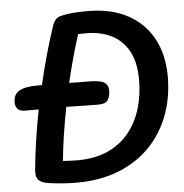

<svg xmlns="http://www.w3.org/2000/svg" viewBox="-58 -916 937 977"><g transform="rotate(-5 410.5 -427.5)"><path d="M294 5Q228 5 155 -5Q117 -10 101.5 -25.5Q86 -41 89 -78Q96 -152 107.5 -229Q119 -306 134 -383Q117 -383 101 -383Q85 -383 65 -383Q37 -383 26 -396.5Q15 -410 15 -429Q15 -470 45 -487.5Q75 -505 138 -505Q150 -505 161 -505Q179 -582 199.5 -655.5Q220 -729 243 -798Q249 -817 259.5 -830Q270 -843 291 -848Q319 -855 352 -857.5Q385 -860 424 -860Q545 -860 629.5 -814.5Q714 -769 758.5 -686.5Q803 -604 803 -494Q803 -387 769 -296Q735 -205 669.5 -137.5Q604 -70 509.5 -32.5Q415 5 294 5ZM307 -108Q399 -108 465 -138.5Q531 -169 573.5 -222.5Q616 -276 636 -344.5Q656 -413 656 -489Q656 -579 624 -636.5Q592 -694 536.5 -721Q481 -748 411 -748Q399 -748 387 -748Q375 -748 367 -747Q349 -691 332 -629Q315 -567 300 -504Q322 -503 343 -503Q364 -503 391 -503Q459 -503 479.5 -489Q500 -475 500 -448Q500 -423 489 -402Q478 -381 437 -381Q405 -381 359.5 -382Q314 -383 275 -384Q245 -229 234 -111Q250 -110 270.5 -109Q291 -108 307 -108Z"/></g></svg>

Font: Pacifico
Style: Regular
Weight: 400
Designer: Vernon Adams
Foundry: Vernon Adams
Version: Version 3.010; ttfautohint (v1.8.4.7-5d5b)